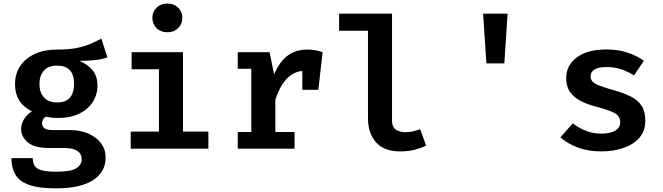

<svg xmlns="http://www.w3.org/2000/svg" viewBox="-20 -837 3732 1081"><path d="M550.8 -619.5 584.6 -513.8Q553.8 -503.1 515.1 -498.7Q476.4 -494.4 427.2 -494.4Q476.9 -472.8 502.8 -439.5Q528.7 -406.2 528.7 -355.9Q528.7 -303.1 501.8 -261.8Q474.9 -220.5 425.4 -196.7Q375.9 -172.8 307.7 -172.8Q268.7 -172.8 238.5 -180.5Q216.9 -167.7 216.9 -142.1Q216.9 -127.2 229 -115.9Q241 -104.6 281 -104.6H373.3Q433.3 -104.6 478.7 -84.4Q524.1 -64.1 549.5 -29.5Q574.9 5.1 574.9 49.2Q574.9 131.3 503.6 177.4Q432.3 223.6 295.4 223.6Q197.4 223.6 142.8 203.6Q88.2 183.6 66.2 145.4Q44.1 107.2 44.1 53.3H164.6Q164.6 79.5 175.1 96.7Q185.6 113.8 214.4 121.8Q243.1 129.7 297.9 129.7Q379.5 129.7 409.7 110.5Q440 91.3 440 58.5Q440 29.2 415.4 12.8Q390.8 -3.6 345.6 -3.6H255.9Q173.8 -3.6 136.4 -35.4Q99 -67.2 99 -109.7Q99 -138.5 114.6 -164.9Q130.3 -191.3 159.5 -209.7Q109.2 -236.4 86.9 -273.6Q64.6 -310.8 64.6 -363.6Q64.6 -422.6 94.4 -466.2Q124.1 -509.7 176.9 -533.8Q229.7 -557.9 298.5 -557.9Q361.5 -557.4 405.9 -565.6Q450.3 -573.8 484.4 -588.2Q518.5 -602.6 550.8 -619.5ZM301 -467.7Q252.8 -467.7 227.4 -439.5Q202.1 -411.3 202.1 -364.6Q202.1 -316.4 227.9 -288.2Q253.8 -260 301.5 -260Q396.9 -260 396.9 -366.2Q396.9 -467.7 301 -467.7Z M922.6 -816.9Q959.5 -816.9 983.1 -793.8Q1006.7 -770.8 1006.7 -736.4Q1006.7 -702.1 983.1 -678.7Q959.5 -655.4 922.6 -655.4Q885.1 -655.4 861.5 -678.7Q837.9 -702.1 837.9 -736.4Q837.9 -770.8 861.5 -793.8Q885.1 -816.9 922.6 -816.9ZM1010.3 -543.1V-95.9H1153.3V0H715.9V-95.9H874.9V-447.2H721V-543.1Z M1318.5 0V-93.8H1394.9V-449.7H1318.5V-543.1H1497.9L1523.1 -418.5Q1552.8 -487.2 1597.9 -522.6Q1643.1 -557.9 1711.3 -557.9Q1737.4 -557.9 1757.4 -553.8Q1777.4 -549.7 1796.4 -543.1L1772.3 -331.3H1682.1V-437.4Q1629.2 -432.8 1590.8 -389.5Q1552.3 -346.2 1530.3 -275.4V-93.8H1638.5V0Z M2187.2 -760V-157.9Q2187.2 -122.6 2208.2 -107.7Q2229.2 -92.8 2264.1 -92.8Q2286.2 -92.8 2306.7 -97.7Q2327.2 -102.6 2345.6 -109.7L2379 -17.4Q2353.3 -4.1 2316.7 5.6Q2280 15.4 2231.8 15.4Q2143.1 15.4 2097.4 -35.4Q2051.8 -86.2 2051.8 -172.3V-664.1H1889.2V-760Z M2718.5 -480 2700 -760H2837.9L2819.5 -480Z M3366.2 -84.6Q3413.8 -84.6 3442.8 -101Q3471.8 -117.4 3471.8 -148.2Q3471.8 -167.7 3462.3 -181.8Q3452.8 -195.9 3425.1 -207.9Q3397.4 -220 3342.1 -234.9Q3289.7 -248.2 3250.5 -267.9Q3211.3 -287.7 3189.5 -319Q3167.7 -350.3 3167.7 -397.9Q3167.7 -468.7 3227.2 -513.6Q3286.7 -558.5 3393.3 -558.5Q3463.1 -558.5 3515.4 -540.3Q3567.7 -522.1 3605.1 -494.9L3549.7 -412.3Q3516.9 -433.3 3478.7 -446.4Q3440.5 -459.5 3396.4 -459.5Q3348.7 -459.5 3326.9 -445.6Q3305.1 -431.8 3305.1 -407.2Q3305.1 -389.7 3316.2 -377.7Q3327.2 -365.6 3356.2 -354.6Q3385.1 -343.6 3439 -328.2Q3491.8 -313.3 3531 -293.8Q3570.3 -274.4 3591.8 -242.3Q3613.3 -210.3 3613.3 -157.9Q3613.3 -99 3579 -60.5Q3544.6 -22.1 3488.2 -3.3Q3431.8 15.4 3366.7 15.4Q3289.7 15.4 3232.3 -6.7Q3174.9 -28.7 3134.9 -63.6L3205.1 -142.6Q3236.9 -117.4 3277.7 -101Q3318.5 -84.6 3366.2 -84.6Z"/></svg>

Font: Fira Code SemiBold
Style: Regular
Weight: 600
Designer: Carrois Corporate, Edenspiekermann AG, Nikita Prokopov
Foundry: Carrois Corporate, Edenspiekermann AG, Nikita Prokopov
Version: Version 6.002